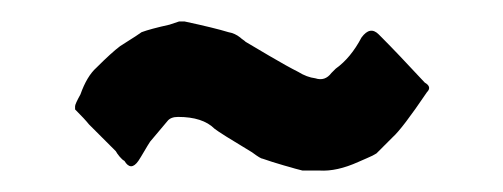

<svg xmlns="http://www.w3.org/2000/svg" viewBox="-20 -440 469 179"><path d="M376 -363Q383 -359 378 -354Q355 -320 346 -312Q345 -311 342 -308Q339 -305 337 -303L331 -297Q328 -295 322 -292.5Q316 -290 314 -289Q294 -280 278 -281H262Q254 -283 251 -284Q247 -285 234 -289L225 -292Q223 -292 215 -298Q185 -316 180 -320Q169 -331 146 -331Q139 -331 136 -327Q135 -326 120 -308Q118 -305 114.5 -299Q111 -293 109 -290Q102 -280 96 -290Q94 -291 91.5 -294Q89 -297 88 -299L63 -324Q59 -329 50 -338V-341Q50 -343 55 -352Q61 -369 70 -377Q84 -391 92 -397Q111 -409 112 -410Q120 -413 138 -417L147 -420H152Q180 -414 193 -410Q199 -409 204 -405Q205 -404 206.5 -403Q208 -402 209 -401Q214 -398 231 -388Q248 -378 258 -373Q266 -368 274 -367Q283 -364 289 -372L293 -376Q307 -386 317 -405Q325 -416 333 -408L336 -405Q350 -391 376 -363Z"/></svg>

Font: Gutenberg Clean
Style: Regular
Weight: 400
Designer: Nicola Manzari, Bruno Pierini
Foundry: Unio | Creative Solutions
Version: Version 1.001;PS 001.001;hotconv 1.0.88;makeotf.lib2.5.64775